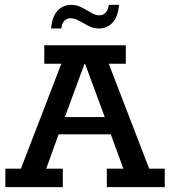

<svg xmlns="http://www.w3.org/2000/svg" viewBox="-20 -769 699 789"><path d="M2 0V-76H66L232 -507H162V-583H497V-507H427L593 -76H657V0H419V-76H487L425 -245L458 -217H203L231 -245L170 -76H238V0ZM237 -262 220 -288H435L420 -262L330 -506H327ZM386 -652Q364 -652 343.5 -662.5Q323 -673 305 -683.5Q287 -694 270 -694Q254 -694 244 -683Q234 -672 232 -652H190Q194 -701 216.5 -725Q239 -749 273 -749Q295 -749 315.5 -738.5Q336 -728 354 -717Q372 -706 389 -706Q405 -706 415 -718Q425 -730 427 -749H469Q465 -700 442.5 -676Q420 -652 386 -652Z"/></svg>

Font: Rokkitt Medium
Style: Regular
Weight: 500
Version: Version 3.103